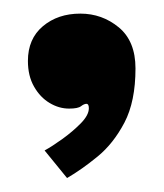

<svg xmlns="http://www.w3.org/2000/svg" viewBox="-20 -149 241 282"><path d="M78.5 112.5 45.5 72Q56.5 66 71.8 55Q87 44 98.8 32Q110.5 20 110.5 10Q110.5 3.5 107 3.5Q103.5 3.5 99 7Q94.5 10.5 81.5 10.5Q66.5 10.5 52.8 2.2Q39 -6 30 -21.8Q21 -37.5 21 -59.5Q21 -92 43 -110.5Q65 -129 98 -129Q130 -129 154.5 -108.8Q179 -88.5 179 -48.5Q179 0 162.8 31Q146.5 62 123.2 81Q100 100 78.5 112.5Z"/></svg>

Font: Imbue Thin 10pt ExtraBold
Style: Regular
Weight: 800
Version: Version 1.102